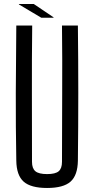

<svg xmlns="http://www.w3.org/2000/svg" viewBox="-20 -927 468 954"><path d="M214 7Q133 7 97.5 -24.5Q62 -56 61 -129Q58 -298 58.5 -464.5Q59 -631 61 -800H140Q138 -631 138.5 -461.5Q139 -292 139 -123Q139 -90 156 -76Q173 -62 214 -62Q255 -62 271.5 -76Q288 -90 288 -123Q288 -292 289 -461.5Q290 -631 288 -800H367Q369 -631 369 -464.5Q369 -298 367 -129Q366 -56 330.5 -24.5Q295 7 214 7ZM74 -905V-907H148L246 -841V-839H185Z"/></svg>

Font: Big Shoulders Text
Style: Regular
Weight: 400
Designer: Patric King
Foundry: XO Type Co
Version: Version 1.000; ttfautohint (v1.8.2)